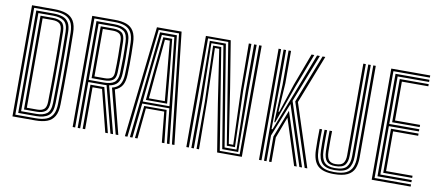

<svg xmlns="http://www.w3.org/2000/svg" viewBox="-65 -937 2700 1184"><g transform="rotate(10 1285.5 -345.0)"><path d="M52.9 0V-696H192.2Q236.8 -696 267.6 -685Q298.5 -673.9 315 -646.8Q331.5 -619.6 332.2 -570.8Q333.3 -514.7 333.7 -458.7Q334.2 -402.6 334.2 -346.8Q334.2 -291 333.7 -235.7Q333.2 -180.4 332.2 -125.6Q331.5 -76.8 315.6 -49.6Q299.6 -22.3 269.7 -11.1Q239.8 0 196.4 0ZM68.6 -13.5H196.4Q235.2 -13.5 261.7 -23.6Q288.1 -33.8 302 -58.2Q315.8 -82.7 316.5 -125.9Q317.9 -194.9 318.3 -268.5Q318.6 -342.2 318.3 -418.2Q318 -494.3 316.5 -570.4Q315.8 -613.6 301.4 -638.1Q286.9 -662.5 259.6 -672.5Q232.2 -682.5 192.2 -682.5H68.6ZM84.3 -27.2V-668.8H192.2Q226.5 -668.8 250.5 -660.2Q274.5 -651.7 287.4 -630.3Q300.3 -608.9 300.9 -570.4Q301.9 -511 302.4 -454.6Q302.8 -398.2 302.8 -343.6Q302.8 -289 302.3 -234.9Q301.8 -180.8 300.9 -126Q299.9 -68.3 273 -47.8Q246.1 -27.2 196.4 -27.2ZM99.9 -40.8H196.4Q237 -40.8 260.6 -58Q284.3 -75.2 285.2 -126.3Q286.5 -196.6 286.9 -270.6Q287.4 -344.6 287 -420Q286.7 -495.4 285.2 -570Q284.3 -619.7 260.3 -637.5Q236.4 -655.2 192.2 -655.2H99.9ZM115.6 -54.4V-641.6H192.2Q229.2 -641.6 248.9 -626.5Q268.6 -611.4 269.5 -569.5Q271 -498.3 271.4 -422.6Q271.8 -346.9 271.4 -271.9Q271 -196.8 269.5 -126.7Q268.6 -84.7 249.8 -69.6Q231.1 -54.4 196.4 -54.4ZM131.1 -67.9H196.4Q224.8 -67.9 239 -80.8Q253.3 -93.6 253.9 -127.3Q254.9 -179.9 255.4 -233Q255.9 -286 255.9 -340.6Q255.9 -395.2 255.5 -452.1Q255.1 -509 253.9 -569.1Q253.3 -602.8 237.9 -615.5Q222.5 -628.1 192.2 -628.1H131.1Z M429.9 0V-696H572.1Q614.3 -696 643.9 -685.5Q673.6 -675 689.7 -648.6Q705.8 -622.3 707.3 -574.8Q708.5 -540.1 708.9 -507.3Q709.4 -474.5 709 -442.1Q708.7 -409.7 707.3 -376Q705.7 -333.4 691.5 -309.6Q677.3 -285.9 645.9 -273L715.8 0H699.4L626.7 -281.4Q661.5 -290.4 675.8 -313.1Q690.1 -335.9 691.6 -376.4Q693 -410.1 693.4 -442.6Q693.9 -475 693.4 -507.6Q693 -540.2 691.6 -574.4Q690.2 -615.8 676.4 -639.4Q662.6 -663 636.5 -672.8Q610.5 -682.5 572.1 -682.5H445.6V0ZM492.6 0V-276.1H557.7Q563.3 -276.1 568.7 -276.2Q574.1 -276.3 579.4 -276.3L650.5 0H634.2L567.7 -262.6Q565.4 -262.6 563 -262.6Q560.6 -262.6 558.1 -262.6H508.1V0ZM461.3 0V-668.8H572.1Q619.5 -668.8 646.7 -649.7Q673.9 -630.6 676 -573.8Q677.8 -524.7 678 -475.4Q678.2 -426.1 676 -377.1Q674.2 -336.9 657.9 -317.5Q641.7 -298.1 606.7 -292.1L683 0H666.7L591 -290.6Q586.1 -290.1 581 -290Q575.8 -289.9 571.5 -289.9H476.9V0ZM476.9 -303.4H571.5Q615.8 -303.4 637.1 -319.7Q658.5 -336 660.3 -377.5Q662.3 -429 662.4 -475.1Q662.5 -521.2 660.3 -573.2Q658.4 -620.8 636.3 -638Q614.1 -655.2 572.1 -655.2H476.9ZM492.6 -317.1V-641.6H572.1Q605.8 -641.6 624.6 -627.7Q643.4 -613.7 644.6 -572.9Q645.9 -521.6 646.3 -477.7Q646.7 -433.9 644.7 -378Q643.4 -343.1 625.1 -330.1Q606.9 -317.1 571.5 -317.1ZM508.1 -330.6H571.5Q597.2 -330.6 612.6 -340Q628 -349.4 628.9 -378.7Q631 -437.1 630.5 -479.8Q630.1 -522.5 628.9 -572.5Q628.2 -606.3 612.9 -617.2Q597.6 -628.1 572.1 -628.1H508.1Z M757 0 835.1 -696H989.4L1067.3 0H1051.5L975.7 -682.4H848.6L773 0ZM820.1 0 842 -204.4H982.3L1004.4 0H988.3L969.5 -191.7H854.7L835.9 0ZM788.4 0 859.5 -668.7H964.7L1036.1 0H1020.1L997.1 -217H827.3L804.4 0ZM828.1 -229.9H995.6L975.5 -428.4L951.2 -654.9H873.1L848.2 -428.4ZM845.7 -242.8 863.4 -428.4 884.4 -642.2H940.1L961.4 -428.4L978.5 -242.8ZM862.2 -255.7H962.1L946.4 -428.4L927.6 -628.7H896.9L877.9 -428.4Z M1141.7 0V-696H1297.1L1344.7 -403.3L1396.4 -64H1424.1L1412.4 -404.5L1410.4 -696H1426.5V-404.5L1437.2 -51.3H1386.1L1283.8 -683.3H1157.4V0ZM1173.1 0 1173.8 -297.4 1170.7 -670.4H1271.1L1374.5 -38.4H1449.3L1442.6 -404.5L1443.4 -696H1459.5L1458.6 -404.5L1461.8 -25.6H1362L1258 -657.6H1182.8L1189.5 -297.4L1188.7 0ZM1205.6 0V-297.4L1195.7 -644.7H1246.8L1348.9 -12.7H1473.5L1475.1 -696H1490.8L1489.2 0H1334.6L1286.4 -300.1L1236.3 -632H1209.2L1218.6 -297.4L1221 0Z M1628.1 0V-696H1643.7V-473L1640 -200.4H1646.5L1751.7 -471.8L1837.8 -696H1855.2L1737.5 -394.4L1866.2 0H1849.7L1728.2 -373L1643.7 -160.8V0ZM1659.4 0V-157.5L1726.3 -330L1833.1 0H1816.7L1724.4 -286.7L1674.8 -154.1V0ZM1596.7 0V-696H1612.4V0ZM1882.8 0 1754.3 -393.7 1872.2 -696H1889.4L1771.2 -392.9L1899.4 0ZM1649.1 -245.3 1659.4 -481.5V-696H1674.8V-492.3L1663.3 -313.2H1668.2L1727.9 -494.2L1803.2 -696H1820.4L1739.8 -484.4L1654.8 -245.3Z M2065.4 6.2Q1995.7 6.2 1964.6 -23.6Q1933.5 -53.3 1931.6 -121.9Q1930.7 -155.7 1930.7 -187.1Q1930.7 -218.6 1931.6 -253H1947.2Q1946.6 -230.5 1946.3 -209.3Q1946.1 -188.2 1946.3 -166.9Q1946.5 -145.7 1947.2 -122.3Q1949.2 -60.4 1976.5 -33.3Q2003.8 -6.3 2065.4 -6.3Q2114 -6.3 2141 -19.7Q2168 -33 2178.9 -58.9Q2189.7 -84.7 2189.7 -121.9V-696H2205.4V-121.9Q2205.4 -80.9 2193.2 -52.2Q2181 -23.6 2150.6 -8.7Q2120.2 6.2 2065.4 6.2ZM2065.4 -18.6Q2011.3 -18.6 1987.9 -43.3Q1964.5 -68 1962.9 -122.7Q1962.2 -145.9 1962 -166.7Q1961.8 -187.4 1962 -208.4Q1962.3 -229.3 1962.9 -253H1978.5Q1977.9 -228.7 1977.7 -207.7Q1977.4 -186.6 1977.7 -166.3Q1977.9 -146 1978.6 -123.7Q1980.2 -75 2000 -53.1Q2019.7 -31.2 2065.4 -31.2Q2119.9 -31.2 2139.2 -54.7Q2158.4 -78.3 2158.4 -121.9V-696H2174.1V-121.9Q2174.1 -72.3 2151.6 -45.4Q2129 -18.6 2065.4 -18.6ZM2065.4 -43.7Q2028.6 -43.7 2012 -62.3Q1995.4 -80.9 1994 -124.1Q1993.6 -145 1993.5 -167.2Q1993.3 -189.4 1993.6 -211.3Q1993.8 -233.3 1994.2 -253H2009.9Q2009.3 -232.2 2009 -211.6Q2008.8 -190.9 2009 -169.4Q2009.3 -147.8 2009.7 -124Q2010.8 -86.9 2024.1 -71.6Q2037.4 -56.2 2065.4 -56.2Q2101.7 -56.2 2114.5 -73.2Q2127.3 -90.2 2127.3 -121.9V-696H2143V-121.9Q2143 -84.2 2126.9 -64Q2110.8 -43.7 2065.4 -43.7Z M2302.4 0V-696H2546.3V-682.5H2318.1V-13.5H2546.3V0ZM2365.1 -54.4V-330.4H2537.6V-316.7H2380.6V-67.9H2546.3V-54.4ZM2333.8 -27.2V-668.8H2546.3V-655.2H2349.4V-357.6H2537.6V-343.9H2349.4V-40.8H2546.3V-27.2ZM2365.1 -371.1V-641.6H2546.3V-628.1H2380.6V-384.8H2537.6V-371.1Z"/></g></svg>

Font: Big Shoulders Inline Text SC Thin
Style: Regular
Weight: 100
Designer: Patric King
Foundry: XO Type Co
Version: Version 2.002